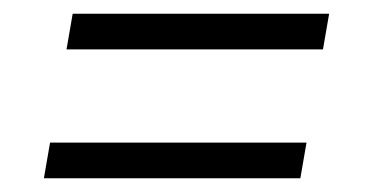

<svg xmlns="http://www.w3.org/2000/svg" viewBox="-20 -395 546 280"><path d="M77 -323 86 -375H460L451 -323ZM44 -135 53 -187H427L418 -135Z"/></svg>

Font: Archivo Condensed ExtraLight
Style: Italic
Weight: 250
Width: 3
Italic angle: -10°
Designer: Hector Gatti
Foundry: Omnibus-Type
Version: Version 2.001